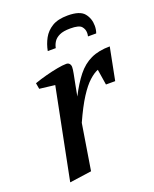

<svg xmlns="http://www.w3.org/2000/svg" viewBox="-136 -791 707 879"><g transform="rotate(-20 217.5 -352.0)"><path d="M52 9 140 -433 65 -442 60 -471Q88 -481 118.5 -489Q149 -497 176 -502Q203 -507 220 -507Q230 -507 235.5 -500.5Q241 -494 241 -484Q241 -474 237 -453Q233 -432 227.5 -404.5Q222 -377 217 -349Q245 -404 274.5 -441Q304 -478 342.5 -496Q381 -514 435 -514L404 -356H359L347 -432Q328 -425 304 -403.5Q280 -382 253 -340Q226 -298 195 -229L159 -6ZM161 -591Q167 -623 182 -650.5Q197 -678 225.5 -695.5Q254 -713 302 -713Q361 -713 382 -687.5Q403 -662 403 -626Q403 -617 401.5 -608Q400 -599 397 -591H357Q358 -595 358.5 -599.5Q359 -604 359 -608Q359 -626 347 -639.5Q335 -653 293 -653Q259 -653 240 -644Q221 -635 212 -621Q203 -607 200 -591Z"/></g></svg>

Font: Manuale Medium
Style: Italic
Weight: 500
Italic angle: -11°
Version: Version 1.002